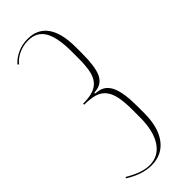

<svg xmlns="http://www.w3.org/2000/svg" viewBox="-263 -734 767 767"><g transform="rotate(-45 120.0 -351.0)"><path d="M81 3Q29 3 -28 -33L-25 -38Q33 -3 76 -3Q127 -3 155.5 -46Q184 -89 184 -166V-210Q184 -253 178 -281.5Q172 -310 158 -327.5Q144 -345 120.5 -352Q97 -359 62 -359V-365Q95 -365 117 -372Q139 -379 152.5 -395Q166 -411 171.5 -438Q177 -465 177 -504V-546Q177 -624 155 -661.5Q133 -699 85 -699Q58 -699 33 -688Q8 -677 -8 -657L-13 -661Q4 -681 30.5 -693Q57 -705 88 -705Q144 -705 172.5 -664.5Q201 -624 201 -546V-509Q201 -437 186.5 -404Q172 -371 138 -366L124 -364V-360L138 -358Q175 -353 191.5 -316.5Q208 -280 208 -205V-166Q208 -86 174.5 -41.5Q141 3 81 3Z"/></g></svg>

Font: Moniqa Thin Display
Style: Regular
Weight: 100
Designer: Rajesh Rajput
Foundry: Rajesh Rajput
Version: Version 1.000